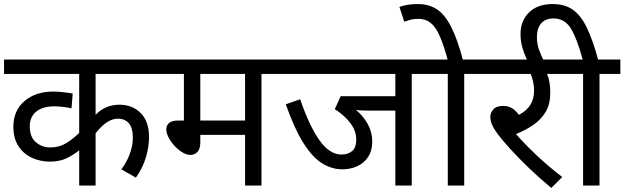

<svg xmlns="http://www.w3.org/2000/svg" viewBox="-20 -916 3083 948"><path d="M777 -551H452V-349Q500 -399 569 -399Q634 -399 675 -357.5Q716 -316 716 -239Q716 -193 701 -141Q686 -89 651 -39L579 -80Q604 -112 620 -154Q636 -196 636 -237Q636 -284 616.5 -307Q597 -330 562 -330Q508 -330 452 -258V0H371V-174Q347 -154 311.5 -136Q276 -118 226 -118Q179 -118 137.5 -137Q96 -156 71 -194.5Q46 -233 46 -290Q46 -370 101 -417Q156 -464 244 -464Q267 -464 295.5 -460.5Q324 -457 339 -454L333 -381Q317 -385 292.5 -388Q268 -391 249 -391Q191 -391 159 -365Q127 -339 127 -292Q127 -239 157.5 -213.5Q188 -188 228 -188Q272 -188 306.5 -209Q341 -230 371 -260V-551H0V-622H777Z M1271 -551V0H1190V-250H969V-213Q969 -180 954.5 -165.5Q940 -151 921 -151Q902 -151 881 -163.5Q860 -176 842 -195.5Q824 -215 812.5 -237Q801 -259 801 -278Q801 -296 814.5 -308.5Q828 -321 862 -321H888V-551H762V-622H1374V-551ZM1190 -551H969V-321H1190Z M2013 -551V0H1932V-370H1795Q1754 -370 1738 -373Q1774 -343 1796 -303Q1818 -263 1818 -218Q1818 -172 1797.5 -141Q1777 -110 1743.5 -95Q1710 -80 1670 -80Q1617 -80 1569 -110.5Q1521 -141 1477 -211.5Q1433 -282 1391 -401L1462 -426Q1508 -292 1558 -222.5Q1608 -153 1666 -153Q1698 -153 1718.5 -170Q1739 -187 1739 -227Q1739 -271 1708.5 -310Q1678 -349 1633 -377L1662 -441H1932V-551H1360V-622H2117V-551Z M2272 -551V0H2191V-551H2102V-622H2375V-551ZM2192 -615Q2171 -694 2150.5 -739.5Q2130 -785 2105 -804Q2080 -823 2046 -823Q2024 -823 2007 -818.5Q1990 -814 1976 -809L1952 -882Q1991 -896 2043 -896Q2097 -896 2136.5 -870.5Q2176 -845 2207.5 -783.5Q2239 -722 2267 -615Z M2756 -42 2702 12Q2643 -37 2591 -87Q2539 -137 2499 -181Q2459 -225 2436 -256Q2414 -287 2407.5 -305Q2401 -323 2401 -340Q2401 -359 2416 -376Q2431 -393 2465 -393Q2490 -393 2508.5 -381.5Q2527 -370 2542 -349Q2581 -369 2599 -399Q2617 -429 2617 -468Q2617 -491 2612 -513.5Q2607 -536 2600 -551H2361V-622H2785V-551H2681Q2697 -516 2697 -458Q2697 -403 2675 -365Q2653 -327 2615 -300.5Q2577 -274 2528 -254Q2573 -202 2632.5 -146.5Q2692 -91 2756 -42Z M2585 -615Q2568 -650 2559 -682Q2550 -714 2550 -748Q2550 -813 2592 -854.5Q2634 -896 2709 -896Q2769 -896 2809 -867.5Q2849 -839 2878 -778.5Q2907 -718 2933 -622H3043V-551H2940V0H2859V-551H2770V-622H2857Q2829 -726 2798.5 -775.5Q2768 -825 2713 -825Q2673 -825 2652 -800.5Q2631 -776 2631 -733Q2631 -699 2641 -671.5Q2651 -644 2665 -615Z"/></svg>

Font: Noto Sans Historical
Style: Regular
Weight: 400
Designer: Monotype Design Team
Foundry: Monotype Imaging Inc.
Version: Version 2.013; ttfautohint (v1.8.4.7-5d5b)